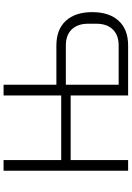

<svg xmlns="http://www.w3.org/2000/svg" viewBox="149 -887 738 1076"><g transform="rotate(-90 518.0 -349.0)"><path d="M99 0V-698H159V-375H521V-698H581V-402H801Q891 -402 939.5 -349Q988 -296 988 -201Q988 -106 939.5 -53Q891 0 801 0H521V-322H159V0ZM581 -53H801Q860 -53 891.5 -86.5Q923 -120 923 -177V-225Q923 -282 891.5 -315.5Q860 -349 801 -349H581Z"/></g></svg>

Font: IBM Plex Sans Light
Style: Regular
Weight: 300
Designer: Mike Abbink, Paul van der Laan, Pieter van Rosmalen
Foundry: Bold Monday
Version: Version 3.0